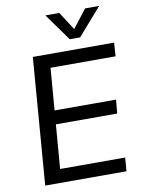

<svg xmlns="http://www.w3.org/2000/svg" viewBox="-99 -993 788 1061"><g transform="rotate(-10 295.0 -463.0)"><path d="M67 0 123 -712H579L574 -636H209L164 -76H529L523 0ZM170 -323 176 -400H535L528 -323ZM454 -926H533L399 -773H341L231 -926H309L375 -824Z"/></g></svg>

Font: Muli Medium
Style: Italic
Weight: 500
Italic angle: -4.541°
Designer: Vernon Adams
Foundry: Vernon Adams
Version: Version 2.100; ttfautohint (v1.8.1.43-b0c9)